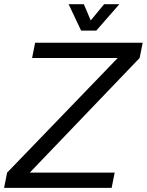

<svg xmlns="http://www.w3.org/2000/svg" viewBox="-28 -904 707 924"><path d="M658.7 -698.2 644 -625 115.2 -73.2H523.9L509.3 0H-8.3L6.3 -73.2L538.6 -625H126.5L141.1 -698.2ZM302.2 -883.8H375.5L408.7 -805.7L473.1 -883.8H546.4L435.5 -756.8H362.3Z"/></svg>

Font: Sansation
Style: Italic
Weight: 400
Designer: Bernd Montag
Version: Version 1.301